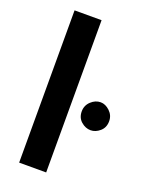

<svg xmlns="http://www.w3.org/2000/svg" viewBox="-148 -862 711 935"><g transform="rotate(20 207.5 -394.5)"><path d="M72 -789H212V0H72ZM273 -338.7Q273 -370 295.5 -391Q318 -412 345 -412Q370 -412 392.5 -390.9Q415 -369.7 415 -339Q415 -306 392.5 -286.5Q370 -267 344.6 -267Q318 -267 295.5 -286.5Q273 -306 273 -338.7Z"/></g></svg>

Font: Reem Kufi
Style: Regular
Weight: 400
Designer: Khaled Hosny
Version: Version 1.6